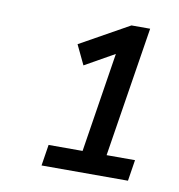

<svg xmlns="http://www.w3.org/2000/svg" viewBox="-57 -758 494 529"><g transform="rotate(10 190.0 -493.5)"><path d="M92.7 -282 102 -341.1H197.1L245.1 -646L288.8 -647.1L158.5 -573.6L132.4 -628.3L269.7 -705H322L264.3 -341.1H343.8L334.5 -282Z"/></g></svg>

Font: Nunito Sans 12pt ExtraLight
Style: Italic
Weight: 200
Italic angle: -9°
Designer: Vernon Adams
Foundry: Vernon Adams
Version: Version 3.101;gftools[0.9.27]